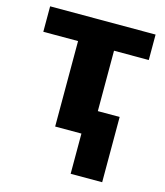

<svg xmlns="http://www.w3.org/2000/svg" viewBox="-112 -634 789 918"><g transform="rotate(15 283.0 -175.0)"><path d="M544 -549V-423H372V-124H480V199H324V0H194V-423H22V-549Z"/></g></svg>

Font: Noto Sans Disp ExtBd
Style: Regular
Weight: 800
Designer: Monotype Design Team
Foundry: Monotype Imaging Inc.
Version: Version 2.000;GOOG;noto-source:20170915:90ef993387c0; ttfaut